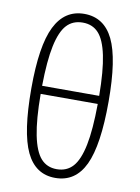

<svg xmlns="http://www.w3.org/2000/svg" viewBox="-85 -798 630 867"><g transform="rotate(10 230.0 -365.0)"><path d="M231 -741.2Q321.8 -741.2 364.5 -653.6Q407.2 -565.9 407.2 -370.1Q407.2 -169.9 364.3 -79.3Q321.3 11.2 229 11.2Q138.2 11.2 95.7 -78.1Q53.2 -167.5 53.2 -368.2Q53.2 -564.5 97.2 -652.8Q141.1 -741.2 231 -741.2ZM231 -701.2Q185.5 -701.2 157.7 -671.1Q129.9 -641.1 115.2 -572.3Q100.6 -503.4 99.1 -388.2H360.8Q359.9 -503.4 345.5 -572.3Q331.1 -641.1 303.5 -671.1Q275.9 -701.2 231 -701.2ZM229 -28.8Q274.9 -28.8 303 -60.1Q331.1 -91.3 345.5 -162.1Q359.9 -232.9 360.8 -351.1H99.1Q99.6 -233.9 114 -162.6Q128.4 -91.3 156.2 -60.1Q184.1 -28.8 229 -28.8Z"/></g></svg>

Font: Fira Sans Compressed ExtraLight
Style: Regular
Weight: 250
Width: 1
Designer: Carrois Corporate & Edenspiekermann AG
Foundry: Carrois Corporate GbR & Edenspiekermann AG
Version: Version 4.203;PS 004.203;hotconv 1.0.88;makeotf.lib2.5.64775